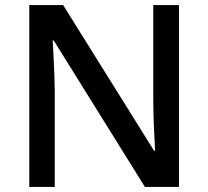

<svg xmlns="http://www.w3.org/2000/svg" viewBox="-20 -734 818 754"><path d="M683 0V-714H582V-333C582 -267 587 -185 589 -142H585L228 -714H95V0H195V-378C194 -449 190 -521 187 -575H191L549 0Z"/></svg>

Font: Noto Sans Balinese Medium
Style: Regular
Weight: 500
Designer: Aditya Bayu, David Williams
Foundry: David Williams
Version: Version 2.005